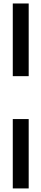

<svg xmlns="http://www.w3.org/2000/svg" viewBox="-20 -934 232 1074"><path d="M51.5 -914.5H140.5V-508H51.5ZM51.5 -268H140.5V120H51.5Z"/></svg>

Font: Big Shoulders Text Thin Medium
Style: Regular
Weight: 500
Version: Version 2.002